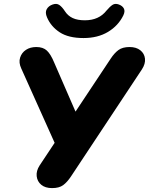

<svg xmlns="http://www.w3.org/2000/svg" viewBox="-20 -955 763 984"><path d="M247 9Q212 9 191.5 -8Q171 -25 168 -52Q165 -79 183 -107L260 -223L89 -604Q75 -634 83 -659.5Q91 -685 113 -699.5Q135 -714 166 -714Q201 -714 220.5 -695.5Q240 -677 257 -636L367 -383L547 -654Q566 -683 587 -698.5Q608 -714 644 -714Q678 -714 699 -697.5Q720 -681 723 -654.5Q726 -628 707 -599L344 -51Q324 -21 303.5 -6Q283 9 247 9ZM408 -760Q331 -760 286 -789.5Q241 -819 221 -866Q210 -891 219.5 -908Q229 -925 250 -932Q270 -939 284 -929.5Q298 -920 313 -897Q328 -874 352.5 -862.5Q377 -851 415 -851Q487 -851 526 -901Q543 -921 556.5 -930Q570 -939 589 -932Q608 -925 615 -911Q622 -897 612 -876Q586 -823 533.5 -791.5Q481 -760 408 -760Z"/></svg>

Font: Nunito Black
Style: Italic
Weight: 900
Italic angle: -9°
Designer: Vernon Adams
Foundry: Vernon Adams
Version: Version 3.601; ttfautohint (v1.8.2.53-6de2)